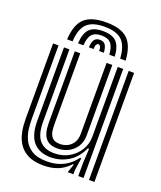

<svg xmlns="http://www.w3.org/2000/svg" viewBox="-147 -889 831 993"><g transform="rotate(20 268.0 -392.5)"><path d="M265 -796.5Q346.2 -796.5 383.6 -761.2Q421 -726 426 -644.5H396Q392 -713.2 361.5 -742.9Q331 -772.5 265 -772.5Q198.5 -772.5 168 -742.9Q137.5 -713.2 134 -644.5H104Q108.2 -726 145.6 -761.2Q183 -796.5 265 -796.5ZM265 -748.5Q315.8 -748.5 339.2 -724.4Q362.8 -700.2 366 -644.5H336.2Q333.5 -687.2 317 -705.9Q300.5 -724.5 265 -724.5Q229.2 -724.5 212.8 -705.9Q196.2 -687.2 193.8 -644.5H164Q167 -700.2 190.4 -724.4Q213.8 -748.5 265 -748.5ZM265 -700.5Q285 -700.5 294.6 -687.5Q304.2 -674.5 306.2 -644.5H280.2Q280.8 -661.5 276.1 -669Q271.5 -676.5 265 -676.5Q258.8 -676.5 254.1 -669Q249.5 -661.5 249.8 -644.5H223.8Q225.5 -674.5 235 -687.5Q244.5 -700.5 265 -700.5ZM211 10.5Q160.5 10.5 128.8 -4.9Q97 -20.2 79.2 -44.6Q61.5 -69 53.9 -96.4Q46.2 -123.8 44.6 -148.4Q43 -173 43 -188.2V-600H73V-194.2Q73 -175.8 75.8 -146.1Q78.5 -116.5 91.5 -86.5Q104.5 -56.5 135 -36Q165.5 -15.5 221 -15.5Q271.8 -15.5 310.8 -35.1Q349.8 -54.8 376.5 -91.5H383.5L373.2 -22.5V0H343.2L343 -4L358.2 -48H352.8Q325.5 -18 290.8 -3.8Q256 10.5 211 10.5ZM459 0V-600H489V0ZM249 -97Q216.5 -97 198.8 -109.2Q181 -121.5 173.4 -139.6Q165.8 -157.8 164.1 -176Q162.5 -194.2 162.5 -206.2V-600H192.5V-208Q192.5 -193.5 195 -173.5Q197.5 -153.5 210.4 -138.4Q223.2 -123.2 253.8 -123.2Q275.2 -123.2 294.4 -132.6Q313.5 -142 325.5 -161Q337.5 -180 337.5 -208.8V-600H369V-212Q369 -176.2 352.5 -150.5Q336 -124.8 308.8 -110.9Q281.5 -97 249 -97ZM230 -42Q169 -42.5 136 -79.9Q103 -117.2 103 -196.2V-600H133V-200.2Q133 -132 160.4 -100Q187.8 -68 241.5 -68Q287.8 -68 323.1 -88.6Q358.5 -109.2 378.6 -142.8Q398.8 -176.2 398.8 -214.8V-600H429V0H400V-72L404.5 -151.5H397.5Q372 -95 327 -68.2Q282 -41.5 230 -42Z"/></g></svg>

Font: Big Shoulders Inline Text Thin Black
Style: Regular
Weight: 900
Version: Version 2.002